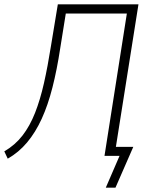

<svg xmlns="http://www.w3.org/2000/svg" viewBox="-35 -725 716 893"><path d="M457 148 521 0H451L555 -662H271L245 -500Q230 -401 209 -318.5Q188 -236 159 -172.5Q130 -109 91 -62.5Q52 -16 1 13L-15 -21Q35 -50 69.5 -94.5Q104 -139 128 -200Q152 -261 169.5 -338.5Q187 -416 202 -511L234 -705H609L504 -42H585L502 148Z"/></svg>

Font: Nunito Sans 7pt Condensed ExtraLight
Style: Italic
Weight: 250
Width: 3
Italic angle: -9°
Designer: Vernon Adams
Foundry: Vernon Adams
Version: Version 3.101;gftools[0.9.27]